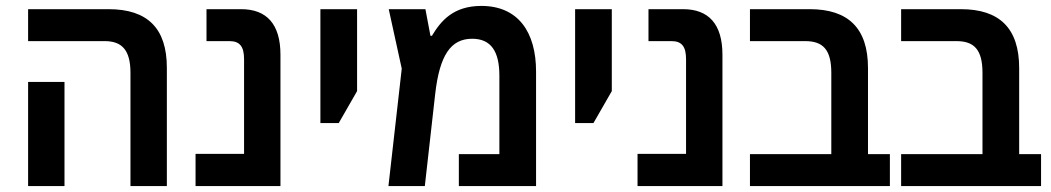

<svg xmlns="http://www.w3.org/2000/svg" viewBox="-20 -629 3554 649"><path d="M421 0H544V-400C544 -533 479 -598 347 -598H75V-490H334C392 -490 421 -460 421 -383ZM75 0H198V-352H75Z M641 0H928V-444C928 -548 881 -598 795 -598H678V-490H756C791 -490 805 -471 805 -429V-109H641Z M1063 -213H1125L1187 -321V-598H1063Z M1607 -609C1512 -609 1470 -558 1440 -508H1435L1418 -598H1294L1338 -397L1293 0H1416L1451 -311C1466 -443 1504 -498 1576 -498C1640 -498 1668 -455 1668 -373V-108H1531V0H1792V-387C1792 -520 1732 -609 1607 -609Z M1924 -213H1986L2048 -321V-598H1924Z M2135 0H2422V-444C2422 -548 2375 -598 2289 -598H2172V-490H2250C2285 -490 2299 -471 2299 -429V-109H2135Z M2988 -108H2914V-399C2914 -534 2847 -598 2717 -598H2515V-490H2702C2761 -490 2790 -462 2790 -383V-108H2515V0H2988Z M3499 -108H3425V-399C3425 -534 3358 -598 3228 -598H3026V-490H3213C3272 -490 3301 -462 3301 -383V-108H3026V0H3499Z"/></svg>

Font: Noto Sans Hebrew SemiCondensed Semi
Style: Regular
Weight: 600
Width: 4
Designer: Monotype Design Team
Foundry: Monotype Imaging Inc.
Version: Version 1.902